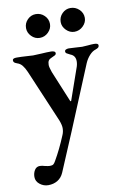

<svg xmlns="http://www.w3.org/2000/svg" viewBox="-99 -685 670 1026"><g transform="rotate(-10 236.0 -172.0)"><path d="M12 228Q12 207 22 191Q32 175 50 175Q63 175 78 180Q96 184 104 184Q117 184 123 179.5Q129 175 136 162Q168 107 197 37Q206 18 206 -3Q206 -20 196 -46L75 -331Q65 -354 54 -367.5Q43 -381 27 -386Q16 -390 11.5 -394Q7 -398 7 -406Q7 -417 29 -417Q55 -417 83 -415Q105 -413 118 -413Q136 -413 164 -415Q192 -417 216 -417Q225 -417 232 -414Q239 -411 239 -404Q239 -397 232 -393Q225 -389 213 -384Q202 -380 196.5 -372Q191 -364 191 -348Q191 -336 201 -308L270 -141Q271 -137 274 -137Q276 -137 277 -141L334 -304Q342 -324 342 -342Q342 -373 315 -383Q302 -389 296 -393Q290 -397 290 -404Q290 -411 297 -414Q304 -417 312 -417Q327 -417 351 -415Q371 -413 384 -413Q396 -413 416 -415Q434 -417 449 -417Q472 -417 472 -406Q472 -398 467.5 -394Q463 -390 452 -386Q435 -381 419 -363.5Q403 -346 393 -323L249 25L162 231Q151 257 129 270.5Q107 284 78 284Q53 284 32.5 268Q12 252 12 228ZM106 -563Q106 -590 125 -609Q144 -628 170 -628Q197 -628 216.5 -609Q236 -590 236 -563Q236 -538 216.5 -518.5Q197 -499 170 -499Q144 -499 125 -518.5Q106 -538 106 -563ZM294 -563Q294 -590 313 -609Q332 -628 358 -628Q385 -628 405 -609Q425 -590 425 -563Q425 -538 405 -518.5Q385 -499 358 -499Q333 -499 313.5 -518.5Q294 -538 294 -563Z"/></g></svg>

Font: EB Garamond SemiBold
Style: Regular
Weight: 600
Designer: Georg Duffner and Octavio Pardo
Foundry: Georg Duffner
Version: Version 1.000